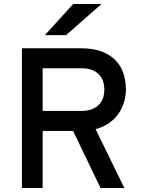

<svg xmlns="http://www.w3.org/2000/svg" viewBox="-20 -942 716 962"><path d="M89.8 0V-700.2H384.8Q449.2 -700.2 492.7 -682.6Q536.1 -665 562.5 -636Q588.9 -606.9 599.9 -569.8Q610.8 -532.7 610.8 -493.2Q610.8 -462.9 602.1 -432.1Q593.3 -401.4 575 -374.3Q556.6 -347.2 527.8 -326.4Q499 -305.7 459 -294.9L603 0H483.9L346.2 -286.1H193.8V0ZM387.2 -386.2Q419.9 -386.2 441.9 -395.3Q463.9 -404.3 477.5 -419.4Q491.2 -434.6 497.1 -453.6Q502.9 -472.7 502.9 -493.2Q502.9 -511.2 497.8 -530.3Q492.7 -549.3 479.5 -564.9Q466.3 -580.6 443.8 -590.3Q421.4 -600.1 387.2 -600.1H193.8V-386.2ZM311 -766.1H205.1L346.7 -921.9H488.8Z"/></svg>

Font: Overpass
Style: Regular
Weight: 400
Designer: Delve Withrington
Foundry: Delve Fonts
Version: Version 1.001